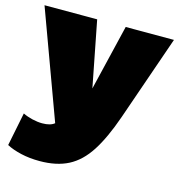

<svg xmlns="http://www.w3.org/2000/svg" viewBox="-112 -592 826 884"><g transform="rotate(15 300.5 -150.5)"><path d="M155 199Q107 199 66 189.5Q25 180 -3 165L29 6Q49 16 74.5 22Q100 28 122 28Q161 28 180 12L-8 -500H243L304 -187L379 -500H609L468 -94Q431 12 389.5 76.5Q348 141 292 170Q236 199 155 199Z"/></g></svg>

Font: Prodigy Sans Black
Style: Regular
Weight: 900
Designer: Wei Huang
Foundry: Wei Huang
Version: Version 1.003; ttfautohint (v1.8.3)